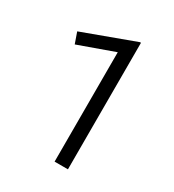

<svg xmlns="http://www.w3.org/2000/svg" viewBox="-123 -899 554 611"><g transform="rotate(30 154.0 -593.5)"><path d="M169 -361V-763L38 -716L24 -756L214 -826H218V-361Z"/></g></svg>

Font: Geologica Roman Thin
Style: Regular
Weight: 250
Designer: Sindre Bremnes, Frode Helland
Foundry: Monokrom Skriftforlag AS
Version: Version 1.010;gftools[0.9.28]